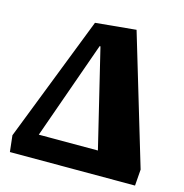

<svg xmlns="http://www.w3.org/2000/svg" viewBox="-106 -812 870 910"><g transform="rotate(15 329.0 -357.5)"><path d="M23 0 14 -80 254 -696 453 -715 643 -80 637 0ZM134 -115H424L308 -595H304Z"/></g></svg>

Font: Literata 18pt ExtraBold
Style: Italic
Weight: 800
Italic angle: -2°
Designer: Latin by Veronika Burian and Jose Scaglione. Greek by Irene Vlachou. Cyrillic by Vera Evstafieva
Foundry: TypeTogether
Version: Version 3.103;gftools[0.9.29]